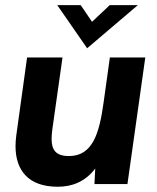

<svg xmlns="http://www.w3.org/2000/svg" viewBox="-20 -717 610 748"><path d="M204.5 10.5C258.5 10.5 310.5 -7 351 -60.5L348 0H476.5L546 -493H408L383.5 -317C367 -198.5 341.5 -109 248.5 -109C196 -109 181 -135 181 -175.5C181 -187 182 -200 184 -214L223.5 -493H85.5L43.5 -190C41.5 -175 40.5 -161 40.5 -147.5C40.5 -53 91 10.5 204.5 10.5ZM203 -697 319.5 -529 517 -697H407.5L338.5 -632L294.5 -697Z"/></svg>

Font: HK Grotesk ExtraBold
Style: Italic
Weight: 800
Italic angle: -16°
Designer: Alfredo Marco Pradil
Foundry: Hanken Design Co.
Version: Version 3.001;FEAKit 1.0